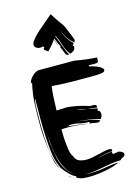

<svg xmlns="http://www.w3.org/2000/svg" viewBox="-155 -1145 884 1242"><g transform="rotate(-15 287.5 -524.5)"><path d="M452 -325Q413 -339 371 -343Q331 -348 289 -352Q327 -346 367 -341Q409 -336 446 -319Q442 -315 438 -312Q434 -309 430 -309Q416 -309 403 -312.5Q390 -316 375 -316V-328Q370 -327 361 -327Q336 -327 312 -334Q288 -341 263 -341Q250 -341 238 -338V-334Q270 -332 303.5 -327.5Q337 -323 372 -316Q340 -321 303.5 -325Q267 -329 235 -329Q222 -329 210.5 -328.5Q199 -328 188 -327Q188 -306 189 -278Q190 -250 193 -223.5Q196 -197 200 -177Q204 -157 210 -151L219 -133Q231 -96 299 -96Q314 -96 335 -100Q356 -104 377.5 -109.5Q399 -115 418.5 -119Q438 -123 452 -123Q466 -123 468 -119Q470 -115 470 -108Q428 -103 389 -93Q355 -84 323 -79Q355 -84 388 -91Q427 -100 467 -105Q465 -99 465 -97Q465 -91 470 -87L484 -89Q490 -90 496 -90.5Q502 -91 507 -93Q525 -88 532.5 -82Q540 -76 540 -69Q540 -56 527.5 -51Q515 -46 504 -35H500Q471 -35 444 -30.5Q417 -26 390.5 -21Q364 -16 336.5 -11.5Q309 -7 280 -7H266H260Q279 -5 301 -5Q329 -5 353.5 -8Q378 -11 401 -15Q424 -19 445.5 -22Q467 -25 489 -25Q473 -17 450 -9.5Q427 -2 399 3.5Q371 9 341 12.5Q311 16 282 16Q262 16 243 14Q224 12 202 1L201 -10Q187 -15 171.5 -28.5Q156 -42 143 -57Q130 -72 121 -85Q112 -98 112 -102L109 -111Q100 -130 94.5 -153Q89 -176 86 -199.5Q83 -223 81 -246Q79 -269 78 -289Q76 -322 75 -355.5Q74 -389 74 -423Q74 -457 74.5 -491.5Q75 -526 75 -561H72Q67 -523 66.5 -488Q66 -453 66 -418V-379Q66 -309 73.5 -233Q81 -157 112 -85Q89 -124 83 -162.5Q77 -201 72 -234Q66 -277 63.5 -317Q61 -357 61 -399V-420Q61 -478 64 -538Q67 -598 82 -665Q76 -665 76 -671Q76 -677 82.5 -688Q89 -699 99 -709.5Q109 -720 121.5 -727.5Q134 -735 146 -735H384Q421 -728 456.5 -723.5Q492 -719 531 -717L530 -694Q530 -688 524.5 -684.5Q519 -681 500 -681Q494 -681 485.5 -681.5Q477 -682 467 -683V-674Q508 -665 531.5 -652Q555 -639 555 -627Q555 -613 528.5 -610Q502 -607 458 -607Q402 -607 338.5 -607.5Q275 -608 216 -613H199Q194 -575 192 -535Q190 -495 189 -453Q205 -453 220.5 -454.5Q236 -456 253 -456Q267 -456 285.5 -453.5Q304 -451 324.5 -447Q345 -443 365.5 -437.5Q386 -432 403 -426Q406 -425 410 -425H427Q440 -425 444.5 -421Q449 -417 449 -405Q432 -405 417 -407Q402 -409 388 -411Q402 -406 417 -403.5Q432 -401 449 -399Q447 -394 446.5 -390Q446 -386 446 -383Q456 -381 459.5 -373.5Q463 -366 463 -357Q463 -344 457.5 -336.5Q452 -329 452 -325ZM100 -212Q104 -188 109.5 -160.5Q115 -133 126.5 -106.5Q138 -80 158 -57Q174 -38 200 -25Q170 -41 151 -69Q129 -103 116.5 -145Q104 -187 98 -234Q93 -281 90 -324Q91 -297 93 -269Q95 -241 100 -212ZM345 -416Q362 -413 381 -411Q363 -416 347 -418.5Q331 -421 315 -425Q328 -419 345 -416ZM181 -6Q168 -12 158 -20Q151 -26 145 -32Q151 -26 159 -21Q170 -13 181 -6ZM211 -20 202 -24ZM413 -849Q390 -869 374 -892Q358 -915 350 -944Q355 -915 372 -890Q389 -865 409 -845L403 -839Q400 -836 398 -832Q399 -831 401 -830Q403 -829 403.5 -828.5Q404 -828 406 -827Q406 -807 395.5 -798.5Q385 -790 371 -785L367 -789Q346 -816 335 -853Q324 -890 308 -922L305 -919Q312 -905 318.5 -887Q325 -869 332 -850Q339 -831 346 -813.5Q353 -796 362 -783Q359 -782 354 -782Q347 -782 342.5 -788Q338 -794 334.5 -803Q331 -812 327.5 -821.5Q324 -831 319 -838L321 -853Q317 -856 313.5 -863Q310 -870 307 -878Q304 -886 301 -893.5Q298 -901 295 -906Q294 -905 293.5 -904Q293 -903 291 -902Q294 -897 296.5 -890Q299 -883 301.5 -875Q304 -867 306.5 -859.5Q309 -852 311 -848Q308 -852 306 -859Q303 -866 300 -873L295 -888Q293 -896 290 -900Q272 -873 257 -858Q242 -843 236 -836Q231 -842 221.5 -847Q212 -852 212 -859Q212 -864 219 -870L210 -877Q205 -875 201 -874Q197 -873 193 -873Q178 -873 166.5 -881Q155 -889 155 -902Q155 -913 166.5 -929Q178 -945 192.5 -959.5Q207 -974 220 -985.5Q233 -997 236 -999L313 -1065Q331 -1036 343 -1019Q355 -1002 362.5 -991.5Q370 -981 374.5 -975Q379 -969 381 -963Q385 -952 392 -936.5Q399 -921 405 -906.5Q411 -892 415.5 -880Q420 -868 420 -864Q420 -856 413 -849Z"/></g></svg>

Font: Finger Paint
Style: Regular
Weight: 400
Designer: Ralph du Carrois
Foundry: Ralph du Carrois
Version: Version 1.002